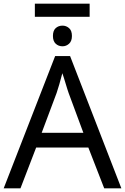

<svg xmlns="http://www.w3.org/2000/svg" viewBox="-20 -1021 679 1041"><path d="M0 0 279 -717H360L638 0H545L459 -221H176L91 0ZM206 -301H432L352 -517Q350 -522 345.5 -536.5Q341 -551 336 -567.5Q331 -584 326 -600Q321 -616 318 -624Q310 -593 301.5 -563.5Q293 -534 287 -517ZM466 -1001V-930H169V-1001ZM319 -882Q339 -882 354.5 -868.5Q370 -855 370 -826Q370 -798 354.5 -784Q339 -770 319 -770Q297 -770 282 -784Q267 -798 267 -826Q267 -855 282 -868.5Q297 -882 319 -882Z"/></svg>

Font: BC Sans
Style: Regular
Weight: 400
Designer: Monotype Design Team
Province of B.C.
Foundry: Monotype Imaging Inc.
Version: Version 2.000;GOOG;noto-source:20170915:90ef993387c0